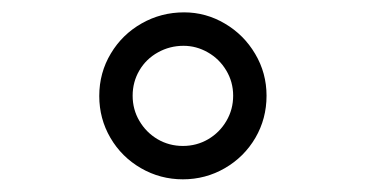

<svg xmlns="http://www.w3.org/2000/svg" viewBox="-20 -696 583 306"><path d="M156.7 -610.8Q174.8 -641.1 205.8 -658.7Q236.8 -676.3 273.4 -676.3Q308.1 -676.3 338.4 -658.4Q368.7 -640.6 386.7 -610.1Q404.8 -579.6 404.8 -543.5Q404.8 -506.8 387 -476.3Q369.1 -445.8 338.4 -428Q307.6 -410.2 271.5 -410.2Q235.4 -410.2 204.6 -428Q173.8 -445.8 156 -476.3Q138.2 -506.8 138.2 -543Q138.2 -580.1 156.7 -610.8ZM202.1 -503.4Q212.9 -484.9 231.2 -474.1Q249.5 -463.4 271.5 -463.4Q293.5 -463.4 311.8 -474.1Q330.1 -484.9 340.8 -503.2Q351.6 -521.5 351.6 -543.5Q351.6 -565.4 340.6 -583.7Q329.6 -602.1 311.3 -612.5Q293 -623 272.5 -623Q250.5 -623 231.7 -612.5Q212.9 -602.1 202.1 -583.7Q191.4 -565.4 191.4 -543.5Q191.4 -521.5 202.1 -503.4Z"/></svg>

Font: NMS Futura Pro Book
Style: Regular
Weight: 400
Designer: Blend3rman
Version: Version 0.1